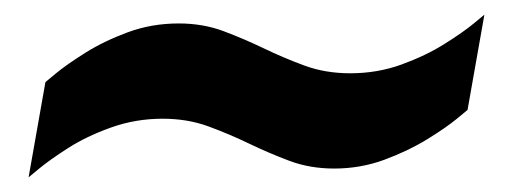

<svg xmlns="http://www.w3.org/2000/svg" viewBox="-20 -429 700 262"><path d="M19 -187 42 -317Q42 -317 56.5 -329Q71 -341 96.5 -357Q122 -373 154.5 -385Q187 -397 224 -397Q257 -397 285 -386.5Q313 -376 340 -363Q367 -350 395.5 -339.5Q424 -329 458 -329Q495 -329 528 -341Q561 -353 586.5 -369Q612 -385 626.5 -397Q641 -409 641 -409L618 -279Q618 -279 603.5 -267Q589 -255 563 -239Q537 -223 504.5 -211Q472 -199 436 -199Q403 -199 375 -209.5Q347 -220 320 -233Q293 -246 264.5 -256.5Q236 -267 202 -267Q165 -267 131.5 -255Q98 -243 73 -227Q48 -211 33.5 -199Q19 -187 19 -187Z"/></svg>

Font: Archivo SemiBold Black
Style: Italic
Weight: 900
Italic angle: -10°
Version: Version 2.001